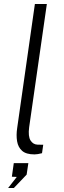

<svg xmlns="http://www.w3.org/2000/svg" viewBox="-20 -763 320 955"><path d="M151.5 5Q110 5 90 -12.8Q70 -30.5 65 -60.5Q60 -90.5 65.5 -126.5L153.5 -743H213L125 -130Q119 -84.5 132 -64.2Q145 -44 167 -43.5L195 -43L189 -1Q178.5 2 168.2 3.5Q158 5 151.5 5ZM20.5 172 63.5 117 39 116 48.5 48.5H121L112.5 105.5L49 172Z"/></svg>

Font: Public Sans ExtraLight
Style: Italic
Weight: 200
Italic angle: -8°
Designer: The Public Sans project authors (U.S. Web Design System). Libre Franklin designed by Pablo Impallari and Rodrigo Fuenzal
Version: Version 1.007; ttfautohint (v1.8.1) -l 8 -r 50 -G 200 -x 14 